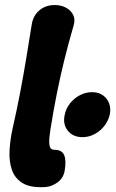

<svg xmlns="http://www.w3.org/2000/svg" viewBox="-20 -740 470 777"><path d="M313.8 -185Q275.4 -185 254.3 -211.3Q233.2 -237.6 242 -276Q247.2 -301.4 263.6 -322Q280 -342.6 303.4 -354.8Q326.8 -367 352.2 -367Q390.2 -367 411 -340.5Q431.8 -314 424 -276Q415.2 -237.6 383.5 -211.3Q351.8 -185 313.8 -185ZM163 17Q103.8 20.6 71.8 1.2Q39.8 -18.2 27.9 -53.4Q16 -88.6 18.7 -132.5Q21.4 -176.4 31 -219.8Q48 -294.8 61 -362.6Q74 -430.4 85.2 -498Q96.4 -565.6 108.4 -640.6Q113.8 -676.2 139 -697.9Q164.2 -719.6 201.8 -719.6Q226.8 -719.6 246.7 -709.1Q266.6 -698.6 276 -680Q285.4 -661.4 277.8 -636.4Q256.4 -562.6 239.9 -495.6Q223.4 -428.6 209.9 -360.8Q196.4 -293 184.4 -218Q178.8 -183.6 179.2 -165Q179.6 -146.4 185 -140.1Q190.4 -133.8 199.6 -133.8Q229.6 -134.2 239.2 -113.2Q248.8 -92.2 242 -51Q237.2 -19.8 213.3 -2.2Q189.4 15.4 163 17Z"/></svg>

Font: Winky Sans
Style: Italic
Weight: 400
Italic angle: -8.97852°
Designer: Simon Atzbach
Foundry: typofactur
Version: Version 1.205